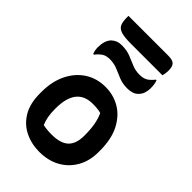

<svg xmlns="http://www.w3.org/2000/svg" viewBox="-281 -1051 1162 1162"><g transform="rotate(45 300.0 -470.0)"><path d="M303 -550Q370 -550 426 -517.5Q482 -485 516.5 -419Q551 -353 551 -253V-240Q551 -165 518.5 -108Q486 -51 429 -19.5Q372 12 296 12Q229 12 172.5 -15.5Q116 -43 82.5 -99Q49 -155 49 -241V-254Q49 -343 81.5 -409.5Q114 -476 171 -513Q228 -550 303 -550ZM320 -423Q180 -423 180 -244V-237Q180 -169 201 -122Q232 -115 276 -115Q350 -115 385 -147.5Q420 -180 420 -250V-257Q420 -354 391 -415Q367 -423 320 -423ZM394 -747Q424 -747 444 -757.5Q464 -768 486 -796H492Q496 -786 498.5 -771Q501 -756 501 -737Q501 -717 495 -697Q489 -677 472 -660Q448 -636 401 -636Q361 -636 330 -648.5Q299 -661 269 -674Q239 -687 202 -687Q173 -687 154.5 -676Q136 -665 114 -638H108Q104 -649 101.5 -659.5Q99 -670 99 -687Q99 -713 105.5 -735Q112 -757 127 -773Q140 -785 156 -791.5Q172 -798 194 -798Q237 -798 269 -785Q301 -772 330.5 -759.5Q360 -747 394 -747ZM96 -952H436Q474 -952 488 -938Q502 -924 502 -889Q502 -877 500 -864.5Q498 -852 496 -843H224Q171 -843 143 -851.5Q115 -860 105.5 -880.5Q96 -901 96 -935Z"/></g></svg>

Font: Recursive Mn Csl St
Style: Bold
Weight: 700
Monospace: yes
Version: Version 1.079;hotconv 1.0.112;makeotfexe 2.5.65598; ttfautoh